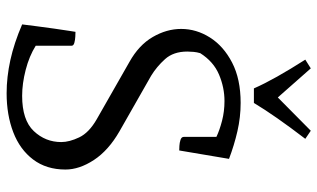

<svg xmlns="http://www.w3.org/2000/svg" viewBox="-214 -756 981 594"><g transform="rotate(90 277.0 -458.5)"><path d="M268 12Q218 12 165.5 0.5Q113 -11 55 -36Q57 -52 60.5 -79.5Q64 -107 68 -135Q72 -163 75 -182Q78 -201 78 -201Q82 -201 92.5 -200.5Q103 -200 112 -197.5Q121 -195 121 -189V-78Q153 -58 195.5 -47Q238 -36 276 -36Q351 -36 385 -72Q419 -108 419 -157Q419 -182 404.5 -212.5Q390 -243 348 -267L171 -368Q119 -397 94 -440Q69 -483 69 -528Q69 -575 95.5 -617Q122 -659 173 -685.5Q224 -712 298 -712Q342 -712 385.5 -702Q429 -692 471 -676L445 -522Q441 -522 431 -522.5Q421 -523 412 -526Q403 -529 403 -536V-637Q382 -647 353 -654.5Q324 -662 292 -662Q250 -662 210 -645Q170 -628 144 -587Q141 -577 140 -566.5Q139 -556 139 -547Q139 -504 162.5 -478Q186 -452 214 -435L386 -337Q445 -303 474.5 -258Q504 -213 504 -170Q504 -111 473 -70Q442 -29 388.5 -8.5Q335 12 268 12ZM253 -753Q239 -785 216.5 -825Q194 -865 164 -912L191 -929L281 -827L384 -929L409 -912Q337 -818 298 -753Z"/></g></svg>

Font: Mate
Style: Regular
Weight: 400
Designer: Eduardo Rodriguez Tunni
Foundry: Eduardo Rodriguez Tunni
Version: Version 1.003; ttfautohint (v1.8.4.7-5d5b);gftools[0.9.24]